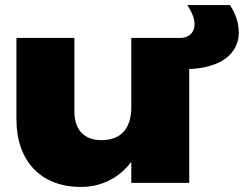

<svg xmlns="http://www.w3.org/2000/svg" viewBox="-20 -723 964 759"><path d="M728 0V-450C851 -455 924 -509 924 -595C924 -631 912 -668 889 -703H720C740 -674 749 -649 749 -626C749 -596 729 -575 696 -573H499V-299C499 -215 458 -169 381 -169C312 -169 274 -210 274 -284V-573H45V-251C45 -89 139 16 300 16C378 16 449 -17 499 -83V0Z"/></svg>

Font: Bounded ExtBd
Style: Regular
Weight: 800
Designer: Vlad Churkin
Version: Version 3.0